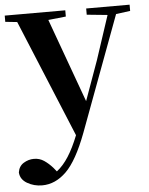

<svg xmlns="http://www.w3.org/2000/svg" viewBox="-63 -582 700 899"><g transform="rotate(-5 287.5 -132.5)"><path d="M376 -506.8V-536.1H580.1V-506.8L513.2 -498L312 43Q264.2 169.9 212.6 220.5Q161.1 271 99.1 271Q60.1 271 28.6 252.4Q-2.9 233.9 -4.9 201.2Q-0.5 171.9 22.2 158Q44.9 144 70.8 144Q97.2 144 118.2 158.2Q139.2 172.4 158.2 193.8L172.9 211.9Q203.6 188 228.8 148.4Q253.9 108.9 276.9 50.8L48.8 -501L-6.8 -506.8V-536.1H277.8V-506.8L194.8 -498L337.9 -104L404.8 -290L473.1 -497.1Z"/></g></svg>

Font: Source Han Serif TW
Style: Bold
Weight: 700
Designer: Ryoko NISHIZUKA Ë•øÂ°öÊ∂ºÂ≠ê (kana & ideographs); Frank Grie√ühammer (Latin, Greek & Cyrillic); Wenlong ZHANG Âº†ÊñáÈæô 
Foundry: Adobe
Version: Version 2.003;hotconv 1.1.1;makeotfexe 2.6.0